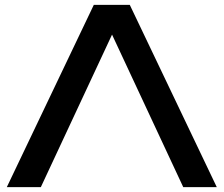

<svg xmlns="http://www.w3.org/2000/svg" viewBox="-20 -770 920 790"><path d="M366 -750H514L872 0H734L410 -694H472L148 0H8Z"/></svg>

Font: Unbounded Variable
Style: Regular
Weight: 400
Designer: Luke Prowse, Jean-Baptiste Morizot, Fátima Lázaro, Florian Runge
Foundry: NaN
Version: Version 1.600;FEAKit 1.0